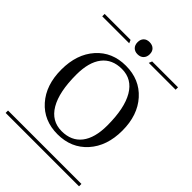

<svg xmlns="http://www.w3.org/2000/svg" viewBox="-232 -869 971 971"><g transform="rotate(45 253.5 -384.0)"><path d="M252.9 -768.1Q272.9 -768.1 284.9 -756.8Q296.9 -745.6 296.9 -725.1Q296.9 -705.6 285.2 -693.4Q273.4 -681.2 252.9 -681.2Q233.4 -681.2 221.7 -692.9Q210 -704.6 210 -725.1Q210 -744.6 221.2 -756.3Q232.4 -768.1 252.9 -768.1ZM331.1 -708H516.1V-690.9H324.2ZM-8.8 -708H176.8L184.1 -690.9H-8.8ZM-8.8 -17.1H516.1V0H-8.8ZM399.9 -318.8Q399.9 -442.4 361.3 -507.8Q322.8 -573.2 250 -573.2Q180.7 -573.2 143.8 -525.9Q106.9 -478.5 106.9 -389.2Q106.9 -265.6 145.5 -200.2Q184.1 -134.8 256.8 -134.8Q326.2 -134.8 363 -182.1Q399.9 -229.5 399.9 -318.8ZM95 -176.3Q35.2 -243.7 35.2 -354Q35.2 -464.4 95 -531.7Q154.8 -599.1 252.9 -599.1Q351.1 -599.1 411.6 -531.7Q472.2 -464.4 472.2 -354Q472.2 -243.7 411.6 -176.3Q351.1 -108.9 252.9 -108.9Q154.8 -108.9 95 -176.3Z"/></g></svg>

Font: FoglihtenFr01
Style: Regular
Weight: 500
Version: Version 0.68